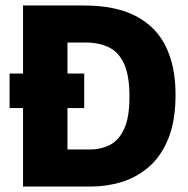

<svg xmlns="http://www.w3.org/2000/svg" viewBox="-20 -680 685 700"><path d="M64 0V-286H15V-412H64V-660H285Q402 -660 476 -621Q550 -582 585 -509.5Q620 -437 620 -336Q620 -238 593 -173Q566 -108 521 -70Q476 -32 422 -16Q368 0 314 0ZM287 -286H226V-135H309Q347 -135 379.5 -151Q412 -167 432 -208.5Q452 -250 452 -328Q452 -403 433 -446Q414 -489 378 -507Q342 -525 292 -525H226V-412H287Z"/></svg>

Font: Bricolage Grotesque 48pt ExtraBold
Style: Regular
Weight: 800
Designer: Mathieu Triay
Foundry: Atelier Triay
Version: Version 1.000; ttfautohint (v1.8.4.7-5d5b);gftools[0.9.32]